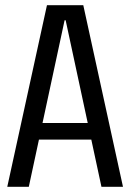

<svg xmlns="http://www.w3.org/2000/svg" viewBox="-20 -720 502 740"><path d="M161 -700H301L454 0H371L233 -642H229L91 0H8ZM114 -246H349V-182H114Z"/></svg>

Font: Pathway Extreme Condensed
Style: Regular
Weight: 400
Width: 3
Version: Version 1.001;gftools[0.9.26]